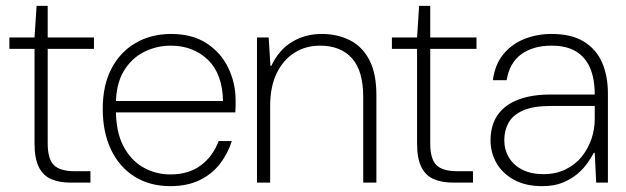

<svg xmlns="http://www.w3.org/2000/svg" viewBox="-20 -624 2138 656"><path d="M222 0Q183 0 155 -12Q127 -24 112.5 -53.5Q98 -83 98 -133V-457H12V-496H98L105 -604H143V-496H301V-457H143V-134Q143 -81 164 -60Q185 -39 236 -39H289V0Z M562 12Q492 12 440 -20.5Q388 -53 359.5 -112.5Q331 -172 331 -252Q331 -332 360.5 -389Q390 -446 443 -477Q496 -508 565 -508Q637 -508 686 -476Q735 -444 760 -392Q785 -340 785 -281Q785 -271 785 -261.5Q785 -252 784 -240H363V-279H742Q740 -372 690 -420Q640 -468 563 -468Q515 -468 472 -446.5Q429 -425 402.5 -380.5Q376 -336 376 -267V-249Q376 -173 402 -124Q428 -75 470.5 -51.5Q513 -28 562 -28Q624 -28 665.5 -58.5Q707 -89 727 -142H772Q758 -98 730.5 -63Q703 -28 661 -8Q619 12 562 12Z M858 0V-496H898L904 -399H907Q933 -454 978 -481Q1023 -508 1079 -508Q1133 -508 1175.5 -486.5Q1218 -465 1242 -419Q1266 -373 1266 -299V0H1221V-293Q1221 -382 1182.5 -425Q1144 -468 1073 -468Q1025 -468 986.5 -444Q948 -420 925.5 -374Q903 -328 903 -261V0Z M1529 0Q1490 0 1462 -12Q1434 -24 1419.5 -53.5Q1405 -83 1405 -133V-457H1319V-496H1405L1412 -604H1450V-496H1608V-457H1450V-134Q1450 -81 1471 -60Q1492 -39 1543 -39H1596V0Z M1833 12Q1775 12 1735.5 -10Q1696 -32 1676 -67.5Q1656 -103 1656 -144Q1656 -197 1681 -232Q1706 -267 1752 -284Q1798 -301 1859 -301H2012Q2012 -354 1996.5 -391Q1981 -428 1948.5 -448Q1916 -468 1864 -468Q1802 -468 1761.5 -439Q1721 -410 1711 -350H1664Q1671 -404 1700 -439Q1729 -474 1772 -491Q1815 -508 1864 -508Q1933 -508 1975.5 -481.5Q2018 -455 2037.5 -409.5Q2057 -364 2057 -305V0H2017L2012 -102H2009Q2001 -87 1987.5 -67.5Q1974 -48 1953 -30Q1932 -12 1902.5 0Q1873 12 1833 12ZM1837 -29Q1879 -29 1912 -45Q1945 -61 1967 -88Q1989 -115 2000.5 -148.5Q2012 -182 2012 -217V-262H1862Q1802 -262 1767 -246.5Q1732 -231 1717.5 -204.5Q1703 -178 1703 -145Q1703 -113 1718.5 -86.5Q1734 -60 1764 -44.5Q1794 -29 1837 -29Z"/></svg>

Font: DM Sans 36pt ExtraLight
Style: Regular
Weight: 250
Designer: Colophon Foundry, Jonny Pinhorn
Foundry: Colophon Foundry
Version: Version 4.004;gftools[0.9.30]